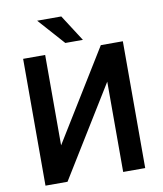

<svg xmlns="http://www.w3.org/2000/svg" viewBox="-96 -983 900 1060"><g transform="rotate(-10 353.5 -452.5)"><path d="M320.3 -904.8H185.1L316.9 -756.8H415.5ZM195.8 -204.1V-710.9H72.3V0H195.8L507.8 -506.3V0H631.3V-710.9H507.8Z"/></g></svg>

Font: Roboto Medium
Style: Regular
Weight: 500
Designer: Google
Version: Version 2.137; 2017